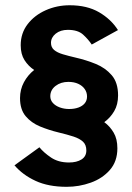

<svg xmlns="http://www.w3.org/2000/svg" viewBox="-20 -710 511 741"><path d="M435.7 -341.8Q435.7 -391.2 411.2 -419.7Q386.7 -448.2 349.5 -463.3Q312.4 -478.4 273.4 -487.3Q244.3 -494.1 222.4 -500.6Q200.6 -507.1 188.7 -517.3Q176.8 -527.5 176.8 -544.7Q176.8 -565.3 195 -580.1Q213.3 -594.8 241.9 -594.8Q280.4 -594.8 300.6 -576.5Q320.8 -558.1 334 -538.1L435.3 -593.9Q408.6 -635.9 362.3 -662.8Q316 -689.7 248.9 -689.7Q199.6 -689.7 156.3 -670.4Q113 -651.1 86.5 -616.5Q59.9 -581.8 59.9 -535.5Q59.9 -501 74.6 -477.9Q89.4 -454.8 111.8 -439.9Q87.2 -420.4 72.2 -392.4Q57.3 -364.4 57.3 -331.4Q57.3 -287.7 78.9 -261.8Q100.5 -236 134.6 -221.9Q168.8 -207.8 205.4 -199Q240 -190.7 263.9 -182.9Q287.7 -175 300.5 -163Q313.2 -150.9 313.2 -129.3Q313.2 -106.4 294.7 -94.7Q276.1 -82.9 246.2 -82.9Q205.4 -82.9 177.1 -101.9Q148.8 -121 132.1 -141.6L35.9 -72Q67.6 -34.9 117.2 -12Q166.7 11 237.4 11Q285.5 11 330.4 -5.1Q375.2 -21.1 404.1 -54.1Q433 -87 433 -137.7Q433 -174 418.6 -198.2Q404.3 -222.5 382.4 -238.6Q406 -255.7 420.8 -281.1Q435.7 -306.5 435.7 -341.8ZM315.9 -337.4Q315.9 -322.1 307 -311.3Q298.1 -300.5 282.5 -294.9Q266.8 -289.3 246.8 -289.3Q227.7 -289.3 210.9 -295.4Q194.2 -301.5 184.1 -312.6Q174.1 -323.7 174.1 -338.6Q174.1 -362.7 194.4 -378.4Q214.7 -394 243.8 -394Q265.6 -394 281.8 -386.6Q298 -379.2 306.9 -366.4Q315.9 -353.6 315.9 -337.4Z"/></svg>

Font: Estedad-VF-FD Black
Style: Regular
Weight: 900
Designer: Amin Abedi
Version: Version 4.000